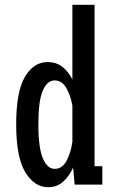

<svg xmlns="http://www.w3.org/2000/svg" viewBox="-20 -770 490 801"><path d="M181 11Q123.5 11 85.5 -51.5Q47.5 -114 47.5 -251Q47.5 -388 84 -449.5Q120.5 -511 178 -511Q216 -511 241.5 -490.2Q267 -469.5 282 -438V-750H374.5V-76.5H407V0H291.5L285 -71Q270 -36.5 244.2 -12.8Q218.5 11 181 11ZM140 -251Q140 -153.5 158.8 -109.5Q177.5 -65.5 208 -65.5Q239.5 -65.5 257.8 -99.5Q276 -133.5 282 -179V-329Q275.5 -368.5 257.5 -401.5Q239.5 -434.5 207.5 -434.5Q177 -434.5 158.5 -392Q140 -349.5 140 -251Z"/></svg>

Font: Trispace Condensed
Style: Regular
Weight: 400
Width: 3
Designer: Tyler Finck
Foundry: Etcetera Type Company
Version: Version 1.210; ttfautohint (v1.8.3)